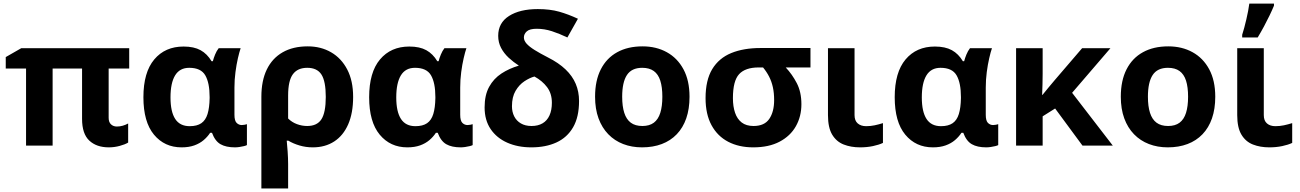

<svg xmlns="http://www.w3.org/2000/svg" viewBox="-20 -816 7283 1076"><path d="M634.8 -106.9Q652.3 -106.9 668.2 -111.6Q684.1 -116.2 698.2 -124V-17.1Q680.7 -6.3 650.6 1.7Q620.6 9.8 589.8 9.8Q521 9.8 480.5 -28.1Q439.9 -65.9 439.9 -149.9V-432.1H274.9V0H126V-432.1H12.2V-496.1L99.1 -545.9H704.1V-432.1H588.9V-155.8Q588.9 -131.3 602.1 -119.1Q615.2 -106.9 634.8 -106.9Z M1043 -108.9Q1084 -108.9 1108.2 -125.5Q1132.3 -142.1 1143.1 -177Q1153.8 -211.9 1154.8 -266.1V-272Q1154.8 -351.6 1130.4 -393.8Q1106 -436 1040.5 -436Q987.3 -436 961.4 -393.6Q935.5 -351.1 935.5 -270Q935.5 -189.9 961.9 -149.4Q988.3 -108.9 1043 -108.9ZM997.6 9.8Q901.9 9.8 842.8 -61.5Q783.7 -132.8 783.7 -271Q783.7 -410.6 844.5 -482.9Q905.3 -555.2 1008.8 -555.2Q1066.9 -555.2 1104 -534.7Q1141.1 -514.2 1165.5 -473.1H1172.9Q1177.2 -490.2 1185.5 -510.5Q1193.8 -530.8 1205.6 -545.9H1328.6Q1321.3 -524.4 1313.2 -489.5Q1305.2 -454.6 1299.6 -412.1Q1293.9 -369.6 1293.9 -325.2V-172.9Q1293.9 -139.2 1306.2 -127.2Q1318.4 -115.2 1335 -115.2Q1341.8 -115.2 1351.1 -116.9Q1360.4 -118.7 1363.8 -120.1V-2.9Q1358.9 0 1347.2 2.9Q1335.4 5.9 1321.8 7.8Q1308.1 9.8 1296.9 9.8Q1246.6 9.8 1215.8 -7.8Q1185.1 -25.4 1168 -71.8H1157.7Q1143.1 -49.3 1121.3 -30.8Q1099.6 -12.2 1069.1 -1.2Q1038.6 9.8 997.6 9.8Z M1959 -272.9Q1959 -182.6 1931.4 -119.4Q1903.8 -56.2 1853 -23.2Q1802.2 9.8 1732.9 9.8Q1694.3 9.8 1658.7 -0.7Q1623 -11.2 1595.7 -27.8H1586.9Q1589.4 -4.9 1592 33.2Q1594.7 71.3 1594.7 103V240.2H1444.8V-273.9Q1444.8 -363.8 1475.3 -426.8Q1505.9 -489.7 1564 -522.9Q1622.1 -556.2 1704.6 -556.2Q1778.3 -556.2 1835.7 -522.9Q1893.1 -489.7 1926 -426.5Q1959 -363.3 1959 -272.9ZM1701.7 -436Q1647.9 -436 1621.3 -399.9Q1594.7 -363.8 1594.7 -280.8V-151.9Q1615.7 -130.9 1644 -120.4Q1672.4 -109.9 1701.7 -109.9Q1757.3 -109.9 1781.5 -147.9Q1805.7 -186 1805.7 -272.9Q1805.7 -360.4 1781.5 -398.2Q1757.3 -436 1701.7 -436Z M2308.1 -108.9Q2349.1 -108.9 2373.3 -125.5Q2397.5 -142.1 2408.2 -177Q2418.9 -211.9 2419.9 -266.1V-272Q2419.9 -351.6 2395.5 -393.8Q2371.1 -436 2305.7 -436Q2252.4 -436 2226.6 -393.6Q2200.7 -351.1 2200.7 -270Q2200.7 -189.9 2227.1 -149.4Q2253.4 -108.9 2308.1 -108.9ZM2262.7 9.8Q2167 9.8 2107.9 -61.5Q2048.8 -132.8 2048.8 -271Q2048.8 -410.6 2109.6 -482.9Q2170.4 -555.2 2273.9 -555.2Q2332 -555.2 2369.1 -534.7Q2406.2 -514.2 2430.7 -473.1H2438Q2442.4 -490.2 2450.7 -510.5Q2459 -530.8 2470.7 -545.9H2593.8Q2586.4 -524.4 2578.4 -489.5Q2570.3 -454.6 2564.7 -412.1Q2559.1 -369.6 2559.1 -325.2V-172.9Q2559.1 -139.2 2571.3 -127.2Q2583.5 -115.2 2600.1 -115.2Q2606.9 -115.2 2616.2 -116.9Q2625.5 -118.7 2628.9 -120.1V-2.9Q2624 0 2612.3 2.9Q2600.6 5.9 2586.9 7.8Q2573.2 9.8 2562 9.8Q2511.7 9.8 2481 -7.8Q2450.2 -25.4 2433.1 -71.8H2422.9Q2408.2 -49.3 2386.5 -30.8Q2364.7 -12.2 2334.2 -1.2Q2303.7 9.8 2262.7 9.8Z M2993.7 -765.1Q3062 -765.1 3113.8 -750.5Q3165.5 -735.8 3218.8 -710.9L3159.7 -606Q3115.2 -627.4 3073 -641.1Q3030.8 -654.8 2987.8 -654.8Q2948.2 -654.8 2932.1 -640.1Q2916 -625.5 2916 -606Q2916 -588.4 2930.9 -571.5Q2945.8 -554.7 2975.8 -535.9Q3005.9 -517.1 3050.8 -494.1Q3110.8 -463.9 3149.4 -427Q3188 -390.1 3206.5 -346.2Q3225.1 -302.2 3225.1 -250Q3225.1 -160.6 3191.9 -103Q3158.7 -45.4 3098.6 -17.8Q3038.6 9.8 2958 9.8Q2881.8 9.8 2822.8 -16.4Q2763.7 -42.5 2729.7 -92.5Q2695.8 -142.6 2695.8 -213.9Q2695.8 -283.2 2721.2 -329.3Q2746.6 -375.5 2790.3 -404.1Q2834 -432.6 2887.7 -448.2Q2857.4 -467.8 2830.8 -492.4Q2804.2 -517.1 2788.1 -547.6Q2772 -578.1 2772 -615.2Q2772 -688 2832.8 -726.6Q2893.6 -765.1 2993.7 -765.1ZM2975.1 -387.2Q2948.2 -379.9 2918.9 -360.6Q2889.6 -341.3 2869.4 -307.1Q2849.1 -272.9 2849.1 -220.2Q2849.1 -189 2861.8 -163.8Q2874.5 -138.7 2899.2 -124.3Q2923.8 -109.9 2959 -109.9Q2995.1 -109.9 3020.5 -124.8Q3045.9 -139.6 3059.3 -168.9Q3072.8 -198.2 3072.8 -240.2Q3072.8 -292 3045.9 -327.6Q3019 -363.3 2975.1 -387.2Z M3844.2 -273.9Q3844.2 -205.6 3825.9 -152.8Q3807.6 -100.1 3772.7 -63.7Q3737.8 -27.3 3688.7 -8.8Q3639.6 9.8 3578.1 9.8Q3520.5 9.8 3472.4 -8.8Q3424.3 -27.3 3388.9 -63.7Q3353.5 -100.1 3334.2 -152.8Q3314.9 -205.6 3314.9 -273.9Q3314.9 -364.7 3347.2 -427.7Q3379.4 -490.7 3439 -523.4Q3498.5 -556.2 3581.1 -556.2Q3657.7 -556.2 3717 -523.4Q3776.4 -490.7 3810.3 -427.7Q3844.2 -364.7 3844.2 -273.9ZM3466.8 -273.9Q3466.8 -220.2 3478.5 -183.6Q3490.2 -147 3515.1 -128.4Q3540 -109.9 3580.1 -109.9Q3619.6 -109.9 3644.3 -128.4Q3668.9 -147 3680.4 -183.6Q3691.9 -220.2 3691.9 -273.9Q3691.9 -328.1 3680.4 -364Q3668.9 -399.9 3644 -418Q3619.1 -436 3579.1 -436Q3520 -436 3493.4 -395.5Q3466.8 -355 3466.8 -273.9Z M4471.2 -231.9Q4471.2 -163.6 4440.4 -108.9Q4409.7 -54.2 4349.4 -22.2Q4289.1 9.8 4201.2 9.8Q4121.1 9.8 4061 -21.5Q4001 -52.7 3967.5 -114.3Q3934.1 -175.8 3934.1 -266.1Q3934.1 -366.7 3971.4 -428.5Q4008.8 -490.2 4077.9 -518.6Q4147 -546.9 4242.2 -546.9H4522V-438H4383.3Q4419.4 -399.9 4445.3 -350.1Q4471.2 -300.3 4471.2 -231.9ZM4087.4 -266.1Q4087.4 -219.2 4099.4 -184.1Q4111.3 -148.9 4136.7 -129.4Q4162.1 -109.9 4203.1 -109.9Q4264.2 -109.9 4291.3 -149.9Q4318.4 -189.9 4318.4 -254.9Q4318.4 -294.9 4311.3 -327.1Q4304.2 -359.4 4290.3 -386.5Q4276.4 -413.6 4256.3 -438H4231.9Q4156.7 -438 4122.1 -400.4Q4087.4 -362.8 4087.4 -266.1Z M4769 -545.9V-170.9Q4769 -139.6 4786.9 -124.3Q4804.7 -108.9 4834 -108.9Q4858.9 -108.9 4881.8 -113.8Q4904.8 -118.7 4928.2 -126V-15.1Q4905.8 -4.4 4872.3 2.7Q4838.9 9.8 4799.8 9.8Q4749 9.8 4708.3 -6.1Q4667.5 -22 4643.8 -61.3Q4620.1 -100.6 4620.1 -170.9V-545.9Z M5253.4 -108.9Q5294.4 -108.9 5318.6 -125.5Q5342.8 -142.1 5353.5 -177Q5364.3 -211.9 5365.2 -266.1V-272Q5365.2 -351.6 5340.8 -393.8Q5316.4 -436 5251 -436Q5197.8 -436 5171.9 -393.6Q5146 -351.1 5146 -270Q5146 -189.9 5172.4 -149.4Q5198.7 -108.9 5253.4 -108.9ZM5208 9.8Q5112.3 9.8 5053.2 -61.5Q4994.1 -132.8 4994.1 -271Q4994.1 -410.6 5054.9 -482.9Q5115.7 -555.2 5219.2 -555.2Q5277.3 -555.2 5314.5 -534.7Q5351.6 -514.2 5376 -473.1H5383.3Q5387.7 -490.2 5396 -510.5Q5404.3 -530.8 5416 -545.9H5539.1Q5531.7 -524.4 5523.7 -489.5Q5515.6 -454.6 5510 -412.1Q5504.4 -369.6 5504.4 -325.2V-172.9Q5504.4 -139.2 5516.6 -127.2Q5528.8 -115.2 5545.4 -115.2Q5552.2 -115.2 5561.5 -116.9Q5570.8 -118.7 5574.2 -120.1V-2.9Q5569.3 0 5557.6 2.9Q5545.9 5.9 5532.2 7.8Q5518.6 9.8 5507.3 9.8Q5457 9.8 5426.3 -7.8Q5395.5 -25.4 5378.4 -71.8H5368.2Q5353.5 -49.3 5331.8 -30.8Q5310.1 -12.2 5279.5 -1.2Q5249 9.8 5208 9.8Z M6203.1 -545.9 5988.3 -295.9 6216.3 0H6046.4L5893.1 -208L5823.2 -164.1V0H5674.3V-545.9H5823.2V-402.8Q5822.8 -373 5822.3 -343.3Q5821.8 -313.5 5820.3 -284.2H5822.3Q5839.4 -305.2 5856.2 -325.7Q5873 -346.2 5891.1 -367.2L6044.4 -545.9Z M6790.5 -273.9Q6790.5 -205.6 6772.2 -152.8Q6753.9 -100.1 6719 -63.7Q6684.1 -27.3 6635 -8.8Q6585.9 9.8 6524.4 9.8Q6466.8 9.8 6418.7 -8.8Q6370.6 -27.3 6335.2 -63.7Q6299.8 -100.1 6280.5 -152.8Q6261.2 -205.6 6261.2 -273.9Q6261.2 -364.7 6293.5 -427.7Q6325.7 -490.7 6385.3 -523.4Q6444.8 -556.2 6527.3 -556.2Q6604 -556.2 6663.3 -523.4Q6722.7 -490.7 6756.6 -427.7Q6790.5 -364.7 6790.5 -273.9ZM6413.1 -273.9Q6413.1 -220.2 6424.8 -183.6Q6436.5 -147 6461.4 -128.4Q6486.3 -109.9 6526.4 -109.9Q6565.9 -109.9 6590.6 -128.4Q6615.2 -147 6626.7 -183.6Q6638.2 -220.2 6638.2 -273.9Q6638.2 -328.1 6626.7 -364Q6615.2 -399.9 6590.3 -418Q6565.4 -436 6525.4 -436Q6466.3 -436 6439.7 -395.5Q6413.1 -355 6413.1 -273.9Z M7062.5 -545.9V-170.9Q7062.5 -139.6 7080.3 -124.3Q7098.1 -108.9 7127.4 -108.9Q7152.3 -108.9 7175.3 -113.8Q7198.2 -118.7 7221.7 -126V-15.1Q7199.2 -4.4 7165.8 2.7Q7132.3 9.8 7093.3 9.8Q7042.5 9.8 7001.7 -6.1Q6960.9 -22 6937.3 -61.3Q6913.6 -100.6 6913.6 -170.9V-545.9ZM6941.4 -606V-621.1Q6947.3 -638.7 6953.1 -660.9Q6959 -683.1 6964.6 -707Q6970.2 -731 6974.6 -753.9Q6979 -776.9 6981.4 -795.9H7119.6V-784.2Q7108.9 -758.3 7094.7 -729Q7080.6 -699.7 7064 -668.7Q7047.4 -637.7 7028.3 -606Z"/></svg>

Font: Wonky
Style: Regular
Weight: 400
Designer: Monotype Design Team
Foundry: Monotype Imaging Inc.
Version: Version 3.000